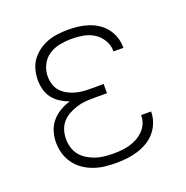

<svg xmlns="http://www.w3.org/2000/svg" viewBox="-102 -623 704 726"><g transform="rotate(-20 250.0 -260.0)"><path d="M247 8Q224 8 201.5 5.5Q179 3 157.5 -4.5Q136 -12 117 -25Q98 -38 84.5 -56.5Q71 -75 64.5 -97Q58 -119 58 -142Q58 -164 64.5 -186Q71 -208 85.5 -225Q100 -242 119.5 -253.5Q139 -265 160 -271Q141 -278 124.5 -288.5Q108 -299 96 -314.5Q84 -330 79 -349.5Q74 -369 74 -388Q74 -409 79.5 -429.5Q85 -450 97.5 -467Q110 -484 127.5 -496.5Q145 -509 164.5 -516Q184 -523 205 -525.5Q226 -528 247 -528Q267 -528 287.5 -525.5Q308 -523 327.5 -516.5Q347 -510 364 -499Q381 -488 393.5 -472Q406 -456 413 -436Q420 -416 420 -396V-392H380V-395Q380 -418 367.5 -438.5Q355 -459 335.5 -471Q316 -483 293 -487Q270 -491 247 -491Q223 -491 199.5 -486.5Q176 -482 156 -469Q136 -456 125 -434Q114 -412 114 -388Q114 -372 118.5 -356.5Q123 -341 133.5 -329Q144 -317 158 -309Q172 -301 187 -296.5Q202 -292 218 -290.5Q234 -289 250 -289H303V-252H250Q232 -252 214.5 -250.5Q197 -249 180 -243.5Q163 -238 147.5 -229.5Q132 -221 120.5 -208Q109 -195 103.5 -177.5Q98 -160 98 -142Q98 -125 103 -107.5Q108 -90 119 -76.5Q130 -63 145.5 -53.5Q161 -44 177.5 -38.5Q194 -33 212 -31Q230 -29 247 -29Q264 -29 280.5 -30.5Q297 -32 313.5 -36.5Q330 -41 344.5 -49Q359 -57 371 -69Q383 -81 389.5 -96.5Q396 -112 396 -129V-130H436V-128Q436 -107 428 -86Q420 -65 406 -48.5Q392 -32 373 -21Q354 -10 333 -3.5Q312 3 290.5 5.5Q269 8 247 8Z"/></g></svg>

Font: Iosevka Curly Slab Extralight
Style: Regular
Weight: 200
Monospace: yes
Designer: Belleve Invis
Foundry: Belleve Invis
Version: Version 22.1.2; ttfautohint (v1.8.4)